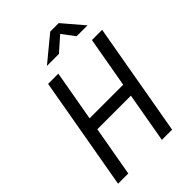

<svg xmlns="http://www.w3.org/2000/svg" viewBox="-259 -1003 1109 1109"><g transform="rotate(-45 295.0 -449.0)"><path d="M384.8 0H468.3L590.3 -693.4H506.8L452.1 -383.3H177.7L232.4 -693.4H148.9L26.9 0H110.4L164.6 -307.1H439ZM217.3 -771.5H315.4L402.3 -848.1L460 -771.5H548.8L440.4 -898.4H371.1Z"/></g></svg>

Font: Cascadia Mono NF SemiLight
Style: Italic
Weight: 350
Italic angle: -10°
Monospace: yes
Designer: Aaron Bell
Foundry: Saja Typeworks
Version: Version 2404.023